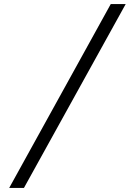

<svg xmlns="http://www.w3.org/2000/svg" viewBox="-20 -780 640 938"><path d="M25 138 521 -760H594L97 138Z"/></svg>

Font: iA Writer Duo S
Style: Italic
Weight: 400
Italic angle: -9.5°
Designer: Mike Abbink, Paul van der Laan, Pieter van Rosmalen, Oliver Reichenstein
Foundry: Bold Monday and Information Architects Inc.
Version: Version 2.000